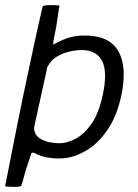

<svg xmlns="http://www.w3.org/2000/svg" viewBox="-22 -619 542 752"><path d="M453 -244Q435 -162 398.5 -109.5Q362 -57 318.5 -31Q275 -5 235 0Q202 4 168 -1.5Q134 -7 113 -20Q109 -20 106 -21Q103 -22 101 -19Q93 5 85 29Q77 53 71 76Q69 85 66.5 93Q64 101 61 109Q57 111 51.5 112Q46 113 39 113Q28 113 17.5 112.5Q7 112 -2 111Q21 -8 45 -127.5Q69 -247 95 -367Q107 -425 119.5 -481.5Q132 -538 145 -594Q150 -597 156.5 -598Q163 -599 170 -599Q181 -599 191 -599Q201 -599 211 -597Q206 -569 202 -539Q198 -509 191 -477Q189 -469 187.5 -460Q186 -451 187 -444Q208 -457 238.5 -468.5Q269 -480 310 -480Q406 -480 441.5 -418.5Q477 -357 453 -244ZM380 -245Q400 -337 378 -380Q356 -423 298 -423Q276 -423 250 -417Q224 -411 202 -398Q180 -385 168 -364Q162 -356 161 -345Q149 -291 137 -236Q125 -181 113 -127Q112 -120 111.5 -115.5Q111 -111 113 -107Q116 -90 131 -79Q146 -68 168 -63Q190 -58 213 -58Q239 -58 272 -74.5Q305 -91 334.5 -131.5Q364 -172 380 -245Z"/></svg>

Font: Glory
Style: Italic
Weight: 400
Italic angle: -12°
Designer: Robert Leuschke
Foundry: Robert Leuschke
Version: Version 1.011